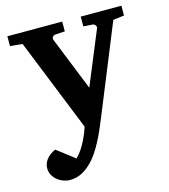

<svg xmlns="http://www.w3.org/2000/svg" viewBox="-108 -573 782 890"><g transform="rotate(-15 283.0 -128.5)"><path d="M503.9 -434.1 331.1 -9.8Q321.8 12.7 310.5 39.1Q299.3 65.4 285.4 92Q271.5 118.7 254.9 143.3Q238.3 168 217.8 187Q196.8 207.5 172.1 219.2Q147.5 231 118.2 231Q103.5 231 87.6 225.3Q71.8 219.7 58.8 209.2Q45.9 198.7 37.6 183.8Q29.3 168.9 29.8 150.9Q29.8 137.2 34.9 125.7Q40 114.3 48.1 105Q56.2 95.7 66.7 88.9Q77.1 82 87.9 77.1L172.9 142.1Q186.5 129.4 198.5 111.8Q210.4 94.2 220 75.4Q229.5 56.6 236.6 39.1Q243.7 21.5 247.1 8.8L68.8 -435.1L9.8 -440.9V-487.8H272.9V-440.9L227.1 -438Q217.8 -437 213.4 -430.7Q209 -424.3 211.9 -416L314.9 -159.2L420.9 -416Q423.8 -423.3 418.9 -430.2Q414.1 -437 405.8 -438L361.8 -440.9V-487.8H557.1V-440.9Z"/></g></svg>

Font: Charis SIL Cyr
Style: Bold
Weight: 700
Foundry: SIL International
Version: Version 5.000